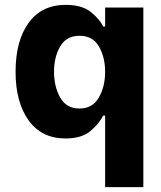

<svg xmlns="http://www.w3.org/2000/svg" viewBox="-20 -560 660 789"><path d="M44 -265Q44 -392 97.5 -466Q151 -540 250 -540Q317 -540 353.5 -510.5Q390 -481 404 -451H412V-529H569V209H412V-85H404Q387 -51 351 -21Q315 9 249 9Q151 9 97.5 -65.5Q44 -140 44 -265ZM412 -265Q412 -325 386.5 -369Q361 -413 307 -413Q253 -413 227.5 -369.5Q202 -326 202 -265Q202 -204 227.5 -159Q253 -114 307 -114Q360 -114 386 -159Q412 -204 412 -265Z"/></svg>

Font: Be Vietnam ExtraBold
Style: Regular
Weight: 800
Designer: Gabriel Lam
Foundry: TypeRant
Version: Version 4.000